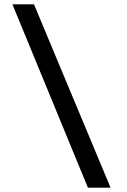

<svg xmlns="http://www.w3.org/2000/svg" viewBox="-20 -820 590 890"><path d="M37.5 -800H137.5L492.5 50H387.5Z"/></svg>

Font: B612
Style: Regular
Weight: 400
Designer: Nicolas Chauveau, Thomas Paillot, Jonathan Favre-Lamarine, Jean-Luc Vinot
Foundry: AIRBUS
Version: Version 1.008